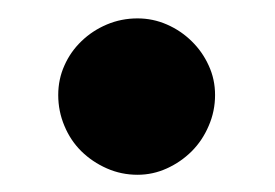

<svg xmlns="http://www.w3.org/2000/svg" viewBox="-20 -457 306 214"><path d="M219.7 -351.1Q219.7 -333 212.6 -316.7Q205.6 -300.3 193.6 -288.3Q181.6 -276.4 166 -269.3Q150.4 -262.2 133.3 -262.2Q115.2 -262.2 99.1 -269.3Q83 -276.4 70.8 -288.3Q58.6 -300.3 51.8 -316.7Q44.9 -333 44.9 -351.1Q44.9 -368.7 51.8 -384Q58.6 -399.4 70.8 -411.1Q83 -422.9 99.1 -429.7Q115.2 -436.5 133.3 -436.5Q150.4 -436.5 166 -429.7Q181.6 -422.9 193.6 -411.1Q205.6 -399.4 212.6 -384Q219.7 -368.7 219.7 -351.1Z"/></svg>

Font: Varendra
Style: Regular
Weight: 700
Designer: Jacob Thomas
Foundry: Bangla Type Foundry
Version: Version 1.008